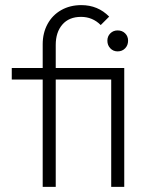

<svg xmlns="http://www.w3.org/2000/svg" viewBox="-20 -731 582 751"><path d="M147 0V-420H26V-465H147V-558Q147 -602 166 -637Q185 -672 219.5 -691.5Q254 -711 298 -711Q363 -711 407 -666L374 -633Q342 -665 297 -665Q250 -665 224 -635Q198 -605 198 -555V-465H466V0H415V-420H198V0ZM440 -530Q423 -530 411.5 -542Q400 -554 400 -572Q400 -589 411.5 -600.5Q423 -612 440 -612Q458 -612 469.5 -600.5Q481 -589 481 -572Q481 -554 469.5 -542Q458 -530 440 -530Z"/></svg>

Font: Outfit Extra Light
Style: Regular
Weight: 200
Designer: Rodrigo Fuenzalida
Foundry: fragTYPE
Version: Version 1.000